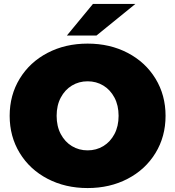

<svg xmlns="http://www.w3.org/2000/svg" viewBox="-20 -937 888 973"><path d="M29 -350Q29 -455 80 -538.5Q131 -622 221 -669Q311 -716 424 -716Q537 -716 627 -669Q717 -622 768 -538.5Q819 -455 819 -350Q819 -245 768 -161.5Q717 -78 627 -31Q537 16 424 16Q311 16 221 -31Q131 -78 80 -161.5Q29 -245 29 -350ZM581 -350Q581 -403 560 -442.5Q539 -482 503.5 -503.5Q468 -525 424 -525Q380 -525 344.5 -503.5Q309 -482 288 -442.5Q267 -403 267 -350Q267 -297 288 -257.5Q309 -218 344.5 -196.5Q380 -175 424 -175Q468 -175 503.5 -196.5Q539 -218 560 -257.5Q581 -297 581 -350ZM451 -917H666L469 -757H319Z"/></svg>

Font: AtCorfu Sans
Style: AtCorfu Sans Black
Weight: 900
Designer: Kostas Teopoulos
Foundry: Kostas Teopoulos
Version: Version 1.00 July 8, 2025, initial release